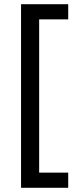

<svg xmlns="http://www.w3.org/2000/svg" viewBox="-20 -734 369 912"><path d="M304 158H80V-714H304V-642H166V86H304Z"/></svg>

Font: ing115
Style: Regular
Weight: 400
Designer: Monotype Design Team
Foundry: Monotype Imaging Inc.
Version: Version 2.013